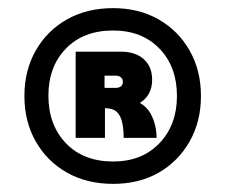

<svg xmlns="http://www.w3.org/2000/svg" viewBox="-20 -733 554 472"><path d="M258 -281Q194 -281 145 -308.5Q96 -336 68 -385Q40 -434 40 -497Q40 -560 68 -609Q96 -658 145 -685.5Q194 -713 258 -713Q321 -713 369.5 -685.5Q418 -658 446 -609Q474 -560 474 -497Q474 -434 446 -385Q418 -336 370 -308.5Q322 -281 258 -281ZM258 -336Q329 -336 372 -381Q415 -426 415 -497Q415 -569 372 -613.5Q329 -658 258 -658Q185 -658 142 -613.5Q99 -569 99 -498Q99 -426 142 -381Q185 -336 258 -336ZM284 -394Q284 -417 280 -433.5Q276 -450 266.5 -458.5Q257 -467 238 -467V-394H166V-606H277Q313 -606 333.5 -587.5Q354 -569 354 -537Q354 -499 324 -480Q341 -470 349.5 -455Q358 -440 361.5 -424Q365 -408 365 -394ZM237 -517H265Q272 -517 277 -520.5Q282 -524 282 -532Q282 -539 277 -543Q272 -547 265 -547H237Z"/></svg>

Font: Parkinsans Light
Style: Bold
Weight: 700
Version: Version 1.000